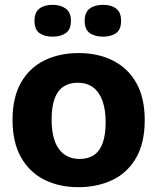

<svg xmlns="http://www.w3.org/2000/svg" viewBox="-20 -762 652 796"><path d="M305 14Q225 14 163.5 -17Q102 -48 67 -110Q32 -172 32 -265Q32 -358 67 -419.5Q102 -481 164 -511.5Q226 -542 306 -542Q386 -542 448 -511Q510 -480 545 -418.5Q580 -357 580 -264Q580 -169 544 -107Q508 -45 445.5 -15.5Q383 14 305 14ZM310 -103Q346 -103 370 -119.5Q394 -136 406 -170Q418 -204 418 -254Q418 -307 405 -343.5Q392 -380 366.5 -399.5Q341 -419 301 -419Q267 -419 242.5 -402.5Q218 -386 206 -352Q194 -318 194 -267Q194 -185 224.5 -144Q255 -103 310 -103ZM408 -610Q373 -610 352 -625Q331 -640 331 -676Q331 -711 352 -726.5Q373 -742 408 -742Q441 -742 461.5 -726.5Q482 -711 482 -676Q482 -639 461 -624.5Q440 -610 408 -610ZM198 -610Q165 -610 144 -624.5Q123 -639 123 -676Q123 -711 143.5 -726.5Q164 -742 198 -742Q231 -742 252.5 -726.5Q274 -711 274 -676Q274 -640 253 -625Q232 -610 198 -610Z"/></svg>

Font: Bricolage Grotesque ExtraBold
Style: Regular
Weight: 800
Designer: Mathieu Triay
Foundry: Atelier Triay
Version: Version 1.001;gftools[0.9.33.dev8+g029e19f]